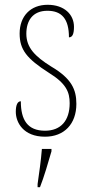

<svg xmlns="http://www.w3.org/2000/svg" viewBox="-20 -561 382 802"><path d="M168 10C248 10 299 -43 299 -127C299 -187 279 -233 194 -283C125 -326 90 -363 90 -420C90 -474 116 -516 178 -516C238 -516 268 -482 268 -405C283 -405 289 -420 289 -449C289 -500 249 -541 179 -541C107 -541 62 -493 62 -421C62 -353 92 -316 184 -257C257 -212 271 -176 271 -130C271 -57 234 -15 168 -15C95 -15 67 -60 67 -138C54 -138 46 -124 46 -94C46 -50 77 10 168 10ZM137 208V221H147C163 181 183 113 195 71V61H155C151 111 144 159 137 208Z"/></svg>

Font: Noto Serif Bengali Condensed Thin
Style: Regular
Weight: 100
Width: 3
Designer: Juan Bruce, Universal Thirst, Indian Type Foundry and the Monotype Design Team.
Foundry: Monotype Imaging Inc.
Version: Version 2.003